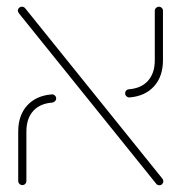

<svg xmlns="http://www.w3.org/2000/svg" viewBox="-20 -542 534 566"><path d="M440.4 -0.4 35.9 -502.6Q32.6 -507.4 32.6 -510.4Q32.6 -515.2 36.1 -518.7Q39.6 -522.2 44.8 -522.2Q50.4 -522.2 54.1 -517.8L458.5 -15.6Q461.5 -11.9 461.5 -7.8Q461.5 -3 458.1 0.6Q454.8 4.1 449.6 4.1Q443.7 4.1 440.4 -0.4ZM33.7 -8.5V-154.1Q33.7 -201.9 60 -230.9Q86.3 -260 132.2 -263.7Q137.4 -264.4 141.5 -260.7Q145.6 -257 145.6 -251.5Q145.6 -247 142.2 -243.7Q138.9 -240.4 134.4 -239.6Q97.8 -237 77.8 -214.8Q57.8 -192.6 57.8 -154.1V-8.5Q57.8 -3.3 54.3 0.2Q50.7 3.7 45.9 3.7Q41.1 3.7 37.4 0Q33.7 -3.7 33.7 -8.5ZM348.9 -267Q348.9 -271.9 352 -275.2Q355.2 -278.5 360 -278.9Q396.3 -281.5 416.3 -303.9Q436.3 -326.3 436.3 -364.4V-510.4Q436.3 -515.2 440 -518.7Q443.7 -522.2 448.5 -522.2Q453.3 -522.2 456.9 -518.7Q460.4 -515.2 460.4 -510.4V-364.4Q460.4 -316.7 434.1 -287.6Q407.8 -258.5 361.9 -254.8Q357 -254.4 353 -258Q348.9 -261.5 348.9 -267Z"/></svg>

Font: 26F Galaxy Hebrew Thin
Style: Regular
Weight: 100
Designer: C₂₉H₂₅N₃O₅
Version: Version 1.000